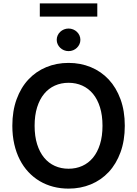

<svg xmlns="http://www.w3.org/2000/svg" viewBox="-20 -1111 815 1141"><path d="M721.6 -363.6Q721.6 -275.6 696.2 -206.1Q670.8 -136.7 626.1 -88.8Q581.3 -40.8 520.1 -15.4Q458.8 9.9 387.4 9.9Q339.8 9.9 296.3 -1.4Q252.8 -12.8 215.7 -34.8Q178.6 -56.8 148.6 -89Q118.6 -121.1 97.5 -162.5Q76.3 -203.8 64.8 -254.4Q53.3 -305 53.3 -363.6Q53.3 -451.7 78.7 -521.1Q104 -590.6 148.8 -638.5Q193.5 -686.4 254.6 -711.8Q315.7 -737.2 387.4 -737.2Q458.8 -737.2 520.1 -711.8Q581.3 -686.4 626.1 -638.5Q670.8 -590.6 696.2 -521.1Q721.6 -451.7 721.6 -363.6ZM589.1 -363.6Q589.1 -425.8 574.2 -473.4Q559.3 -521 532.7 -553.3Q506 -585.6 468.9 -602.3Q431.8 -619 387.4 -619Q343 -619 305.9 -602.3Q268.8 -585.6 242.2 -553.3Q215.6 -521 200.6 -473.4Q185.7 -425.8 185.7 -363.6Q185.7 -301.5 200.6 -253.9Q215.6 -206.3 242.2 -174Q268.8 -141.7 305.9 -125Q343 -108.3 387.4 -108.3Q431.8 -108.3 468.9 -125Q506 -141.7 532.7 -174Q559.3 -206.3 574.2 -253.9Q589.1 -301.5 589.1 -363.6ZM558.2 -1012.4H216.6V-1090.9H558.2ZM387.4 -807.2Q372.9 -807.2 360.1 -812.5Q347.3 -817.8 337.7 -827.1Q328.1 -836.3 322.6 -848.4Q317.1 -860.4 317.1 -874.3Q317.1 -888.1 322.6 -900.4Q328.1 -912.6 337.7 -921.7Q347.3 -930.8 360.1 -936.1Q372.9 -941.4 387.4 -941.4Q402 -941.4 414.8 -936.1Q427.6 -930.8 437.1 -921.7Q446.7 -912.6 452.2 -900.4Q457.7 -888.1 457.7 -874.3Q457.7 -860.4 452.2 -848.4Q446.7 -836.3 437.1 -827.1Q427.6 -817.8 414.8 -812.5Q402 -807.2 387.4 -807.2Z"/></svg>

Font: Interop SemBd
Style: Regular
Weight: 600
Designer: Rasmus Andersson, Google, Jang Haemin
Foundry: jhaemin
Version: Version 1.008